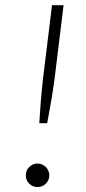

<svg xmlns="http://www.w3.org/2000/svg" viewBox="-20 -728 338 755"><path d="M230 -707.5 195 -421.5Q192 -399 189 -379Q186 -359 182.5 -338.2Q179 -317.5 174.8 -294.5Q170.5 -271.5 165.5 -243.5H134.5Q136.5 -271.5 138 -294.5Q139.5 -317.5 141.2 -338.2Q143 -359 145 -379Q147 -399 149.5 -421.5L184.5 -707.5ZM81.5 -38.5Q81.5 -48 85 -56.5Q88.5 -65 94.8 -71.2Q101 -77.5 109.2 -81.2Q117.5 -85 127.5 -85Q137 -85 145.5 -81.2Q154 -77.5 160.2 -71.2Q166.5 -65 170.2 -56.5Q174 -48 174 -38.5Q174 -28.5 170.2 -20.2Q166.5 -12 160.2 -5.8Q154 0.5 145.5 4Q137 7.5 127.5 7.5Q108 7.5 94.8 -5.8Q81.5 -19 81.5 -38.5Z"/></svg>

Font: Lato TR Light
Style: Italic
Weight: 300
Italic angle: -12°
Designer: Lukasz Dziedzic
Foundry: Lukasz Dziedzic
Version: Version 1.104 2013